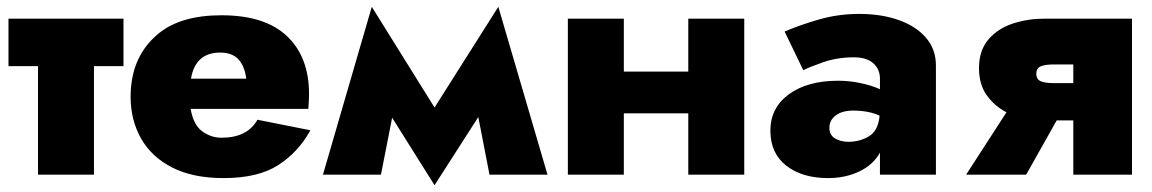

<svg xmlns="http://www.w3.org/2000/svg" viewBox="-20 -515 3395 566"><path d="M5 -460H344V-320H257V0H92V-320H5Z M895 -131Q860 -67 800.5 -28.5Q741 10 639 10Q549 10 488 -21Q427 -52 396 -106.5Q365 -161 365 -230Q365 -243 366 -255Q367 -267 369 -279Q383 -364 448.5 -417Q514 -470 633 -470Q761 -470 826 -408.5Q891 -347 891 -238Q891 -232 890.5 -220Q890 -208 889 -194H542Q550 -147 576 -128Q602 -109 633 -109Q709 -109 739 -162ZM629 -360Q556 -360 543 -283H706Q701 -321 682.5 -340.5Q664 -360 629 -360Z M932 0 1076 -495 1261 -198 1449 -495 1594 0H1423L1390 -170L1261 31L1136 -168L1103 0Z M1654 -460H1819V-304H2009V-460H2174V0H2009V-181H1819V0H1654Z M2348 -308 2293 -422Q2337 -441 2394 -457.5Q2451 -474 2513 -474Q2578 -474 2629 -456Q2680 -438 2709.5 -404Q2739 -370 2739 -322V0H2574V-65Q2554 -29 2513 -9.5Q2472 10 2421 10Q2345 10 2298 -26.5Q2251 -63 2251 -130Q2251 -197 2305.5 -237Q2360 -277 2451 -277Q2484 -277 2517 -270Q2550 -263 2574 -252V-283Q2574 -311 2554.5 -328.5Q2535 -346 2497 -346Q2448 -346 2406.5 -331.5Q2365 -317 2348 -308ZM2425 -138Q2425 -117 2441.5 -107Q2458 -97 2481 -97Q2515 -97 2542 -113.5Q2569 -130 2573 -174Q2541 -189 2495 -189Q2463 -189 2444 -175Q2425 -161 2425 -138Z M3005 0H2828L2947 -184Q2912 -202 2889 -234Q2866 -266 2866 -314Q2866 -367 2894.5 -399.5Q2923 -432 2967 -446Q3011 -460 3058 -460H3317V0H3144V-160H3095ZM3086 -270H3144V-325H3086Q3061 -325 3048 -319.5Q3035 -314 3035 -298Q3035 -281 3048 -275.5Q3061 -270 3086 -270Z"/></svg>

Font: Jost* Heavy
Style: Regular
Weight: 800
Version: Version 3.7